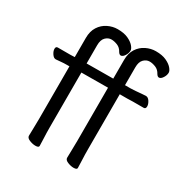

<svg xmlns="http://www.w3.org/2000/svg" viewBox="-168 -834 923 971"><g transform="rotate(30 294.0 -348.5)"><path d="M346 -427 191 -426V-105Q191 -74 192.5 -45Q194 -16 194 1Q194 11 174 11Q158 11 139.5 3.5Q121 -4 121 -17Q121 -29 122 -59.5Q123 -90 123 -116V-423H110Q88 -423 75.5 -421.5Q63 -420 46 -419H45Q33 -419 23 -434Q13 -449 13 -462Q13 -476 25 -476H99L123 -477V-589Q123 -628 140 -654.5Q157 -681 184.5 -694.5Q212 -708 241 -708Q278 -708 302 -697Q326 -686 338.5 -671.5Q351 -657 351 -646Q351 -631 341 -615.5Q331 -600 320 -600Q312 -600 305 -611Q294 -632 275 -639.5Q256 -647 240 -647Q221 -647 206 -632Q191 -617 191 -585V-479L346 -480V-589Q346 -628 363 -654.5Q380 -681 407.5 -694.5Q435 -708 464 -708Q501 -708 525 -697Q549 -686 561.5 -671.5Q574 -657 574 -646Q574 -631 564 -615.5Q554 -600 543 -600Q535 -600 528 -611Q517 -632 498 -639.5Q479 -647 463 -647Q444 -647 429 -632Q414 -617 414 -585V-481H446Q458 -481 475.5 -482.5Q493 -484 509 -485.5Q525 -487 532 -487H533Q546 -487 555.5 -472Q565 -457 565 -444Q565 -429 553 -429Q546 -429 528 -429Q510 -429 490 -429Q470 -429 457 -428H414V-105Q414 -74 415.5 -45Q417 -16 417 1Q417 11 397 11Q381 11 362.5 3.5Q344 -4 344 -17Q344 -29 345 -59.5Q346 -90 346 -116Z"/></g></svg>

Font: Moon Stars Kai HW
Style: Regular
Weight: 400
Designer: GuiWonder
Version: Version 1.101